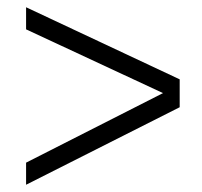

<svg xmlns="http://www.w3.org/2000/svg" viewBox="-20 -497 557 530"><path d="M430 -240 52 -416V-477L476 -278V-201L52 13V-48Z"/></svg>

Font: Tajawal
Style: Regular
Weight: 400
Designer: Boutros Fonts
Foundry: Created by Boutros International 2017
Version: Version 1.700